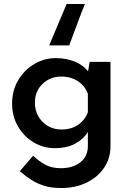

<svg xmlns="http://www.w3.org/2000/svg" viewBox="-20 -736 621 968"><path d="M288 212Q236 212 199 199.5Q162 187 133.5 168Q105 149 80 127L147 49Q175 76 207.5 94Q240 112 286 112Q348 112 385.5 82Q423 52 423 0V-71Q403 -36 360.5 -12.5Q318 11 256 11Q198 11 149 -18.5Q100 -48 70.5 -99Q41 -150 41 -214Q41 -280 72 -332Q103 -384 153.5 -413.5Q204 -443 261 -443Q316 -443 359 -424.5Q402 -406 424 -376L432 -424H537V2Q537 62 505 109.5Q473 157 417 184.5Q361 212 288 212ZM156 -218Q156 -179 174 -148.5Q192 -118 222 -100.5Q252 -83 289 -83Q339 -83 373.5 -106.5Q408 -130 423 -170V-263Q409 -302 373.5 -326Q338 -350 289 -350Q233 -350 194.5 -313Q156 -276 156 -218ZM228 -507Q250 -560 272 -612Q294 -664 316 -716H408Q387 -664 368 -612Q349 -560 329 -507Z"/></svg>

Font: Reem Kufi Medium
Style: Regular
Weight: 500
Designer: Khaled Hosny
Version: Version 1.001